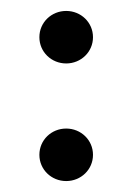

<svg xmlns="http://www.w3.org/2000/svg" viewBox="-20 -349 242 351"><path d="M52 -66C52 -39 74 -18 101 -18C128 -18 150 -39 150 -66C150 -93 128 -114 101 -114C74 -114 52 -93 52 -66ZM52 -281C52 -254 74 -233 101 -233C128 -233 150 -254 150 -281C150 -308 128 -329 101 -329C74 -329 52 -308 52 -281Z"/></svg>

Font: Charger Static
Style: Regular
Weight: 1000
Designer: Jasper
Foundry: KineticPlasma Fonts/Cannot Into Space Fonts
Version: Version 1.1